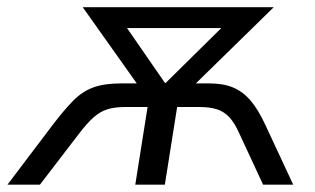

<svg xmlns="http://www.w3.org/2000/svg" viewBox="-58 -506 862 526"><path d="M-37.6 0 85.4 -162.6Q118.4 -206 143.4 -231Q168.4 -256 198.2 -266.7Q228.1 -277.5 274.5 -277.5H338.5L331.4 -256.8L168.6 -486.3H692L457.4 -256.8L449.5 -277.5H515Q553.7 -277.5 580.6 -266.3Q607.5 -255 628.8 -230.1Q650 -205.1 669.5 -162.6L745.3 0H662.8L597.1 -141.5Q584.5 -169.8 569.8 -185.3Q555.2 -200.7 535.9 -206.7Q516.7 -212.8 488.8 -212.8H427.3L393.6 0H312.6L346.3 -212.8H283.8Q256.4 -212.8 236.7 -206.7Q217 -200.7 199.3 -185.3Q181.6 -169.8 159.8 -141.5L51.3 0ZM393.9 -278.8H395.9L573.6 -454.1L566.9 -429.2H265.9L272.7 -454.1Z"/></svg>

Font: Nunito Sans 12pt ExtraLight
Style: Italic
Weight: 200
Italic angle: -9°
Designer: Vernon Adams
Foundry: Vernon Adams
Version: Version 3.101;gftools[0.9.27]